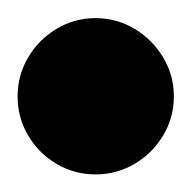

<svg xmlns="http://www.w3.org/2000/svg" viewBox="-57 -1068 215 215"><path d="M-37.3 -960Q-37.3 -936.3 -25.5 -916.3Q-13.7 -896.3 6.3 -884.5Q26.3 -872.7 50 -872.7Q73.7 -872.7 93.7 -884.5Q113.7 -896.3 125.7 -916.3Q137.7 -936.3 137.7 -960Q137.7 -983.7 125.7 -1003.7Q113.7 -1023.7 93.7 -1035.7Q73.7 -1047.7 50 -1047.7Q26.3 -1047.7 6.3 -1035.7Q-13.7 -1023.7 -25.5 -1003.7Q-37.3 -983.7 -37.3 -960Z"/></svg>

Font: Linefont Thin
Style: Regular
Weight: 100
Monospace: yes
Version: Version 3.002;gftools[0.9.33]